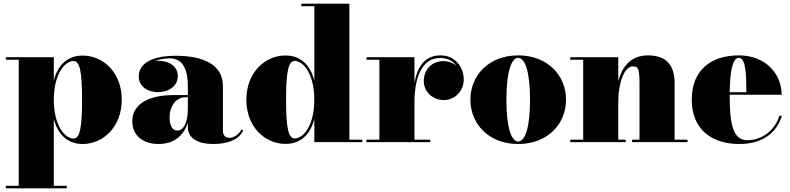

<svg xmlns="http://www.w3.org/2000/svg" viewBox="-20 -770 4281 1040"><path d="M11.5 236.5V250H341.5V236.5H271.5V-125.5C294.5 -38.5 348.5 10 427.5 10C536.5 10 639.5 -80 639.5 -230C639.5 -380 536.5 -469 427.5 -469C348.5 -469 294.5 -421.5 271.5 -334.5V-460H11.5V-446.5H81.5V236.5ZM271.5 -230C271.5 -371.5 332.5 -439.5 378.5 -439.5C412.5 -439.5 424.5 -381.5 424.5 -230C424.5 -78.5 412.5 -19.5 378.5 -19.5C332.5 -19.5 271.5 -87.5 271.5 -230Z M920.5 -255C778.5 -255 696.5 -202.5 696.5 -113.5C696.5 -37.5 752.5 10 839 10C918 10 975.5 -31.5 997.5 -107V-80C997.5 -21 1052.5 10 1134.5 10C1212.5 10 1276 -13.5 1297 -63.5L1287.5 -68C1269.5 -33.5 1238.5 -23.5 1223 -23.5C1198 -23.5 1187.5 -40 1187.5 -61.5V-304.5C1187.5 -410.5 1097 -468 929.5 -468C838.5 -468 731.5 -443 731.5 -356C731.5 -305 775.5 -271 836 -271C893.5 -271 943 -303 943 -358C943 -412 894.5 -441 836 -441C830.5 -441 824.5 -440.5 819 -440C847 -450 877 -454 899.5 -454C979.5 -454 997.5 -376.5 997.5 -304.5V-255ZM941 -63C912 -63 898.5 -91.5 898.5 -136.5C898.5 -181 923.5 -243.5 986.5 -243.5H997.5V-180.5C997.5 -99 971 -63 941 -63Z M1942.5 -13.5H1872.5V-750H1612.5V-736.5H1682.5V-333.5C1660 -421 1605.5 -469.5 1526.5 -469.5C1417.5 -469.5 1314.5 -379.5 1314.5 -229.5C1314.5 -79.5 1417.5 9.5 1526.5 9.5C1606 9.5 1660 -38 1682.5 -125V0H1942.5ZM1682.5 -229.5C1682.5 -88 1622 -20 1576 -20C1542 -20 1529.5 -78 1529.5 -229.5C1529.5 -380.5 1542 -440 1576 -440C1622 -440 1682.5 -371.5 1682.5 -229.5Z M1965 -13.5V0H2310.5V-13.5H2225V-214C2225 -359.5 2270 -456 2364.5 -456C2403.5 -456 2433 -439.5 2452 -415C2433.5 -429.5 2410 -439 2382.5 -439C2316 -439 2275.5 -390 2275.5 -330.5C2275.5 -275.5 2321 -228 2384 -228C2447 -228 2492 -280 2492 -339C2492 -403 2448.5 -470 2366 -470C2283 -470 2241.5 -412 2225 -321V-460H1965V-446.5H2035V-13.5Z M2528 -230C2528 -100 2626 10 2787 10C2948 10 3046 -100 3046 -230C3046 -360 2948 -470 2787 -470C2626 -470 2528 -360 2528 -230ZM2723 -230C2723 -374 2748 -456.5 2787 -456.5C2826 -456.5 2851 -374 2851 -230C2851 -86 2826 -3.5 2787 -3.5C2748 -3.5 2723 -86 2723 -230Z M3069 -13.5V0H3369V-13.5H3329V-222.5C3329 -317.5 3360.5 -410.5 3408 -410.5C3436 -410.5 3444 -400 3444 -316V-13.5H3404V0H3704V-13.5H3634V-319.5C3634 -406.5 3599 -470 3489.5 -470C3392.5 -470 3348 -403.5 3329 -329V-460H3069V-446.5H3139V-13.5Z M4215 -143H4202C4177 -65 4110 -10.5 4027 -10.5C3948 -10.5 3932.5 -106 3932.5 -250C3932.5 -252.5 3932.5 -255 3932.5 -257H4214C4214 -366 4131 -470 3982 -470C3831 -470 3727 -390 3727 -230C3727 -70 3834 10 3985 10C4116 10 4189 -56 4215 -143ZM3982 -456.5C4021 -456.5 4022 -365.5 4023 -270.5H3932.5C3934 -375 3945.5 -456.5 3982 -456.5Z"/></svg>

Font: Bodoni* 16pt Fatface
Style: Regular
Weight: 900
Version: Version 2.3